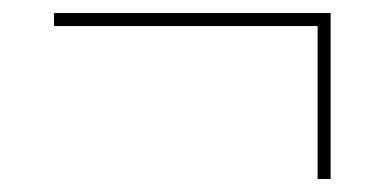

<svg xmlns="http://www.w3.org/2000/svg" viewBox="-20 -395 599 295"><path d="M468 -120V-355H63V-375H488V-120Z"/></svg>

Font: Noto Serif Display ExtraLight
Style: Italic
Weight: 200
Italic angle: -12°
Designer: Monotype Design Team
Foundry: Monotype Imaging Inc.
Version: Version 2.009